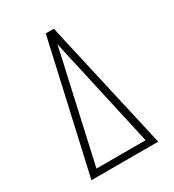

<svg xmlns="http://www.w3.org/2000/svg" viewBox="-178 -838 855 941"><g transform="rotate(-30 250.0 -367.5)"><path d="M61 0 227 -735H273L291 -653L439 0ZM111 -37H389L288 -490Q278 -533 268.5 -576Q259 -619 250 -661Q241 -619 231.5 -576Q222 -533 212 -490Z"/></g></svg>

Font: Iosevka Slab Extralight
Style: Regular
Weight: 200
Monospace: yes
Designer: Belleve Invis
Foundry: Belleve Invis
Version: Version 11.1.1; ttfautohint (v1.8.3)